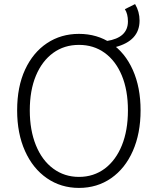

<svg xmlns="http://www.w3.org/2000/svg" viewBox="-20 -908 766 941"><path d="M607 -803Q607 -840 592 -863L642 -888Q664 -851 664 -807Q664 -708 545 -677L503 -707Q607 -723 607 -803ZM64 -367Q64 -483 103 -567Q142 -651 210.5 -696.5Q279 -742 367 -742Q456 -742 524.5 -696Q593 -650 631 -565Q669 -480 669 -367Q669 -254 631 -168Q593 -82 524.5 -34.5Q456 13 367 13Q279 13 210 -34.5Q141 -82 102.5 -168Q64 -254 64 -367ZM494 -82Q548 -123 577.5 -196Q607 -269 607 -367Q607 -466 577 -538Q547 -610 493 -649Q439 -688 367 -688Q295 -688 241 -649Q186 -609 156 -537Q126 -465 126 -367Q126 -270 156 -196Q186 -122 241 -81.5Q296 -41 367 -41Q439 -41 494 -82Z"/></svg>

Font: Merged Yaku Han JP Light
Style: Regular
Weight: 300
Designer: Ryoko NISHIZUKA 西塚涼子 (kana, bopomofo & ideographs); Paul D. Hunt (Latin, Greek & Cyrillic); Sandoll Communications 산돌커뮤니
Foundry: Adobe
Version: Version 2.004